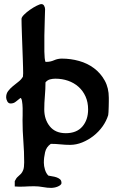

<svg xmlns="http://www.w3.org/2000/svg" viewBox="-20 -706 575 937"><path d="M85 -614Q85 -622 97.5 -634.5Q110 -647 126.5 -658.5Q143 -670 159 -678Q175 -686 182 -686Q191 -686 195.5 -677.5Q200 -669 200 -661Q200 -648 198.5 -611Q197 -574 196.5 -532.5Q196 -491 196.5 -454Q197 -417 202 -404H206Q226 -404 244 -412Q262 -420 282 -420Q325 -420 366 -408.5Q407 -397 439 -373Q471 -349 491 -313Q511 -277 511 -229Q511 -224 511 -211Q511 -198 510.5 -184.5Q510 -171 509.5 -159Q509 -147 508 -144Q499 -115 480.5 -89Q462 -63 436.5 -43Q411 -23 381.5 -11Q352 1 322 1Q299 1 275 -1.5Q251 -4 228 -4Q206 11 200 37Q194 63 194 88Q194 104 199.5 122Q205 140 216 151Q224 153 235 154.5Q246 156 256 159.5Q266 163 273 169Q280 175 280 187Q280 193 274 197.5Q268 202 260.5 205Q253 208 244.5 209.5Q236 211 232 211Q211 211 190 207Q169 203 147 203Q123 203 99.5 204.5Q76 206 52 204V178Q59 163 67.5 156Q76 149 82.5 142Q89 135 93.5 123Q98 111 98 86Q98 34 94 -17Q90 -68 90 -119Q90 -125 90.5 -142.5Q91 -160 90.5 -178.5Q90 -197 87.5 -212Q85 -227 80 -228Q69 -220 58 -210.5Q47 -201 32 -201Q21 -201 15.5 -211.5Q10 -222 10 -231Q10 -249 20 -262Q30 -275 43.5 -286Q57 -297 70.5 -307.5Q84 -318 92 -332L93 -349Q93 -358 92.5 -378.5Q92 -399 91 -425.5Q90 -452 89 -481Q88 -510 87 -536.5Q86 -563 85.5 -584Q85 -605 85 -614ZM202 -304Q202 -271 199 -237.5Q196 -204 196 -172Q196 -123 223 -89.5Q250 -56 301 -56Q354 -56 382 -88.5Q410 -121 410 -172Q410 -207 397.5 -235Q385 -263 363 -282.5Q341 -302 312 -312Q283 -322 250 -322Q236 -322 223.5 -318.5Q211 -315 202 -304Z"/></svg>

Font: CAT Altenglisch
Style: Regular
Weight: 400
Designer: Peter Wiegel
Foundry: Peter Wiegel, CAT Fonts
Version: Version 1.000